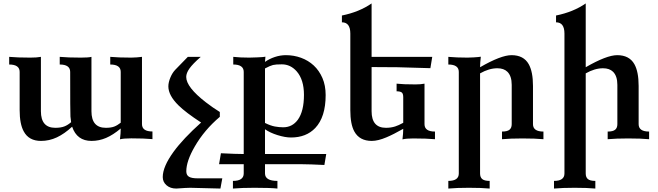

<svg xmlns="http://www.w3.org/2000/svg" viewBox="-20 -799 3778 1102"><path d="M505.4 9.8Q421.4 9.8 394 -71.8Q349.6 -30.8 306.2 -10.5Q262.7 9.8 215.3 9.8Q145.5 9.8 116.2 -44.9Q92.8 -87.4 92.8 -167V-386.2Q92.8 -428.7 32.7 -428.7V-472.7Q79.1 -468.3 153.8 -468.3Q192.9 -468.3 214.8 -472.7V-160.6Q214.8 -65.4 297.4 -65.4Q329.6 -65.4 350.1 -73.7Q368.2 -80.6 388.2 -97.7Q385.7 -111.8 384.3 -130.4Q382.8 -148.9 382.8 -386.2Q382.8 -428.7 322.8 -428.7V-472.7Q369.1 -468.3 443.8 -468.3Q488.8 -468.3 504.9 -472.7V-160.6Q504.9 -65.4 587.4 -65.4Q616.7 -65.4 635 -72.3Q653.3 -79.1 672.9 -94.7V-386.2Q672.9 -428.7 612.8 -428.7V-472.7Q659.2 -468.3 733.4 -468.3Q750 -468.3 765.1 -469.7Q789.6 -471.7 794.9 -472.7V-86.9Q794.9 -44.4 855 -44.4V-0.5Q806.6 -4.9 733.9 -4.9Q689.9 -4.9 668.5 0.5Q672.9 -34.7 672.9 -61.5Q628.9 -24.4 588.6 -7.3Q548.3 9.8 505.4 9.8Z M1245.1 283.2Q1100.1 278.8 1071.3 278.8Q1051.8 278.8 991.7 283.2Q957.5 283.2 935.8 264.4Q914.1 245.6 914.1 217.3Q914.1 157.7 976.1 72.3Q1030.8 -2.9 1134.3 -95.7Q1045.9 -153.3 1004.4 -194.3Q946.3 -251.5 946.3 -303.2Q946.3 -326.7 958.5 -355.5Q969.2 -380.9 985.8 -398.4L1058.1 -472.7H1132.3Q1085.9 -432.1 1067.4 -405.8Q1048.8 -379.4 1048.8 -357.4Q1048.8 -298.8 1162.1 -211.4Q1200.7 -181.6 1241.7 -156.2V-128.4Q1152.8 -53.2 1098.1 41.5Q1049.3 125.5 1049.3 184.1Q1049.3 206.1 1064.5 215.3Q1079.6 224.6 1114.7 224.6H1255.9Z M1572.3 283.2Q1532.7 278.8 1439.9 278.8Q1367.7 278.8 1316.9 283.2V239.3Q1378.9 239.3 1378.9 196.3V143.6H1237.3L1248 80.6Q1335.9 85 1378.9 85V-386.2Q1378.9 -428.7 1318.8 -428.7V-472.7Q1358.4 -468.3 1410.2 -468.3Q1430.7 -468.3 1455.6 -469.7Q1494.6 -471.2 1503.4 -473.6Q1501 -454.1 1501 -443.8Q1525.9 -461.4 1557.4 -471.9Q1588.9 -482.4 1621.1 -482.4Q1666.5 -482.4 1708 -467.3Q1749.5 -452.1 1780.8 -423.1Q1812 -394 1830.6 -351.3Q1849.1 -308.6 1849.1 -253.4Q1849.1 -127.4 1789.6 -64.5Q1737.8 -9.8 1649.9 -9.8Q1617.2 -9.8 1573.2 -23.4Q1529.3 -37.1 1501 -57.1V85H1852.5L1841.8 147.9Q1755.4 143.6 1715.8 143.6H1501V196.3Q1501 239.3 1572.3 239.3ZM1605.5 -68.4Q1657.7 -68.4 1689.5 -111.8Q1724.6 -160.6 1724.6 -254.4Q1724.6 -341.3 1683.1 -389.2Q1647.5 -429.7 1597.7 -429.7Q1562.5 -429.7 1547.1 -426Q1531.7 -422.4 1501 -406.2V-93.3Q1532.7 -77.6 1557.4 -73Q1582 -68.4 1605.5 -68.4Z M2113.8 9.8Q2043.5 9.8 2013.7 -44.4Q1990.7 -85.9 1990.7 -167V-606.4Q1990.7 -670.9 1942.4 -670.9V-710Q2041.5 -730 2112.8 -779.3V-472.7H2460.9L2450.2 -407.7Q2296.4 -412.6 2261.7 -413.1Q2186.5 -414.1 2112.8 -414.1V-160.6Q2112.8 -65.4 2195.3 -65.4Q2223.6 -65.4 2248 -73.2Q2267.1 -79.1 2294.4 -94.2V-241.2Q2294.4 -262.2 2285.4 -268.6Q2276.4 -274.9 2256.3 -274.9V-318.8Q2293.5 -314.5 2364.7 -314.5Q2394.5 -314.5 2416.5 -318.8V-86.4Q2416.5 -43.9 2476.6 -43.9V0Q2428.2 -4.4 2351.6 -4.4Q2311.5 -4.4 2290 1Q2294.4 -34.2 2294.4 -59.6Q2236.8 -26.9 2197.8 -10.7Q2149.4 9.8 2113.8 9.8Z M2790.5 283.2Q2744.6 278.8 2671.4 278.8Q2601.6 278.8 2553.2 283.2V239.3Q2613.3 239.3 2613.3 196.8V-386.2Q2613.3 -428.7 2553.2 -428.7V-472.7Q2601.6 -468.3 2663.1 -468.3Q2680.2 -468.3 2699.7 -469.7Q2731 -471.7 2739.7 -473.6Q2735.4 -438.5 2735.4 -413.1Q2855.5 -482.4 2916 -482.4Q2985.4 -482.4 3014.6 -430.7Q3039.1 -387.2 3039.1 -305.7V-86.4Q3039.1 -43.9 3099.1 -43.9V0Q3053.2 -4.4 2978.5 -4.4Q2909.7 -4.4 2861.3 0V-43.9Q2891.6 -43.9 2904.3 -54.4Q2917 -64.9 2917 -86.4V-312Q2917 -362.8 2892.1 -387.2Q2871.6 -407.2 2834.5 -407.2Q2787.1 -407.2 2735.4 -377.9V196.8Q2735.4 218.3 2747.8 228.8Q2760.3 239.3 2790.5 239.3Z M3397 283.2Q3351.1 278.8 3277.8 278.8Q3208 278.8 3159.7 283.2V239.3Q3219.7 239.3 3219.7 196.8V-606.4Q3219.7 -670.9 3171.4 -670.9V-710Q3270.5 -730 3341.8 -779.3V-413.1Q3461.9 -482.4 3522.5 -482.4Q3591.8 -482.4 3621.1 -430.7Q3645.5 -387.2 3645.5 -305.7V-86.4Q3645.5 -43.9 3705.6 -43.9V0Q3659.7 -4.4 3585 -4.4Q3516.1 -4.4 3467.8 0V-43.9Q3498 -43.9 3510.7 -54.4Q3523.4 -64.9 3523.4 -86.4V-312Q3523.4 -362.8 3498.5 -387.2Q3478 -407.2 3440.9 -407.2Q3393.6 -407.2 3341.8 -377.9V196.8Q3341.8 218.3 3354.2 228.8Q3366.7 239.3 3397 239.3Z"/></svg>

Font: Kelvinch
Style: Bold
Weight: 700
Designer: Paul James Miller
Foundry: High-Logic / Made with FontCreator
Version: Version 3.501;March 28, 2021;FontCreator 13.0.0.2683 64-bit